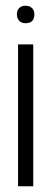

<svg xmlns="http://www.w3.org/2000/svg" viewBox="-20 -650 177 670"><path d="M39 -600Q39 -614 47 -622Q55 -630 69 -630Q83 -630 91.5 -622Q100 -614 100 -600Q100 -569 69 -569Q55 -569 47 -577.5Q39 -586 39 -600ZM96 -495V0H43V-495Z"/></svg>

Font: Moniqa Cond Display
Style: Regular
Weight: 400
Width: 3
Designer: Rajesh Rajput
Foundry: Rajesh Rajput
Version: Version 1.000